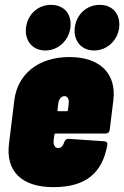

<svg xmlns="http://www.w3.org/2000/svg" viewBox="-20 -763 512 791"><path d="M167 -555C219 -555 263 -595 270 -649C277 -705 244 -743 190 -743C137 -743 94 -705 87 -649C81 -595 114 -555 167 -555ZM368 -555C420 -555 464 -595 471 -649C477 -705 444 -743 391 -743C338 -743 295 -705 288 -649C282 -595 315 -555 368 -555ZM432 -228 447 -350C460 -456 396 -528 266 -528C136 -528 52 -456 39 -350L17 -170C3 -57 70 8 200 8C331 8 401 -48 422 -165C424 -175 419 -180 410 -181L263 -191C254 -192 249 -187 245 -178C241 -165 233 -153 220 -153C206 -153 199 -166 201 -185L204 -208C204 -211 207 -213 209 -213H416C425 -213 431 -219 432 -228ZM246 -367C258 -367 266 -354 263 -335L260 -310C260 -307 258 -305 255 -305H221C218 -305 216 -307 217 -310L220 -335C222 -354 232 -367 246 -367Z"/></svg>

Font: Barlow Condensed Black
Style: Italic
Weight: 900
Width: 3
Italic angle: -7°
Designer: Jeremy Tribby
Foundry: Tribby Type
Version: Version 1.422;hotconv 1.0.109;makeotfexe 2.5.65596